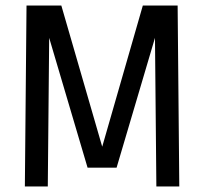

<svg xmlns="http://www.w3.org/2000/svg" viewBox="-20 -675 739 695"><path d="M546 0 541 -538 402 -68H297L158 -538L153 0H70L76 -655H202L350 -144L497 -655H623L629 0Z"/></svg>

Font: Ropa Sans
Style: Regular
Weight: 400
Designer: Botio Nikoltchev
Foundry: Botjo Nikoltchev
Version: Version 1.002